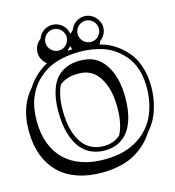

<svg xmlns="http://www.w3.org/2000/svg" viewBox="-153 -1025 1126 1237"><g transform="rotate(-15 410.0 -406.5)"><path d="M387.2 -746.6Q378.9 -735.4 366.2 -726.6Q365.2 -722.7 364.3 -720.2Q371.1 -721.2 378.7 -721.7Q386.2 -722.2 393.6 -722.7Q391.1 -728.5 389.6 -734.4Q388.2 -740.2 387.2 -746.6ZM232.4 -362.3Q232.4 -281.7 248 -225.6Q263.7 -169.4 290.3 -134.3Q316.9 -99.1 352.8 -83.3Q388.7 -67.4 429.7 -67.4Q463.4 -67.4 491.5 -77.4Q519.5 -87.4 542 -108.4Q559.1 -140.6 568.4 -185.1Q577.6 -229.5 577.6 -287.1Q577.6 -352.5 564.2 -404.1Q550.8 -455.6 525.4 -491.7Q502.4 -526.4 469.2 -543.9Q453.6 -552.2 432.6 -556.9Q411.6 -561.5 383.8 -561Q322.3 -561 277.8 -532.2Q273.9 -529.8 270.5 -527.1Q267.1 -524.4 263.7 -521.5Q260.7 -515.6 258.3 -509.8Q255.9 -503.9 253.4 -497.1Q232.4 -437.5 232.4 -362.3ZM308.6 -908.2Q327.6 -908.2 344.7 -901.4Q361.8 -894.5 375 -882.8Q388.2 -871.1 396.7 -855Q405.3 -838.9 407.7 -820.3Q417.5 -832.5 428.7 -840.8Q434.1 -856 443.6 -868.4Q453.1 -880.9 465.6 -889.6Q478 -898.4 492.9 -903.3Q507.8 -908.2 523.4 -908.2Q543.9 -908.2 562.3 -899.9Q580.6 -891.6 594.2 -877.7Q607.9 -863.8 615.7 -845.7Q623.5 -827.6 623.5 -807.6Q623.5 -782.7 611.8 -761.7Q600.1 -740.7 581.1 -726.6Q579.1 -721.2 576.9 -716.3Q574.7 -711.4 571.8 -706.5Q587.9 -702.6 602.1 -697.8Q629.9 -688 657 -672.1Q684.1 -656.2 706.5 -636.7Q752 -597.2 775.9 -556.2Q798.8 -515.1 811 -466.3Q823.2 -417.5 823.2 -359.9Q823.2 -312.5 814.5 -266.4Q805.7 -220.2 789.6 -178.7Q778.3 -151.4 762.7 -127Q747.1 -102.5 727.5 -80.6Q698.2 -33.7 656.5 2.2Q614.7 38.1 565.9 60.1Q523.4 78.1 475.3 86.7Q427.2 95.2 373.5 95.2Q285.6 95.2 214.4 71Q143.1 46.9 92.8 -1Q42.5 -48.8 14.9 -119.9Q-12.7 -190.9 -13.2 -284.7Q-13.2 -380.9 16.1 -451.7H15.6Q26.9 -479.5 42.2 -504.4Q57.6 -529.3 77.6 -551.3Q102.1 -590.8 137.7 -623.5H137.2Q173.8 -657.2 213.4 -677.7Q194.8 -691.9 183.3 -712.9Q171.9 -733.9 171.9 -758.8Q171.9 -785.2 183.6 -806.2Q195.3 -827.1 213.9 -840.8Q219.2 -856 228.8 -868.4Q238.3 -880.9 250.7 -889.6Q263.2 -898.4 278.1 -903.3Q293 -908.2 308.6 -908.2ZM523.4 -878.9Q509.8 -878.9 496.8 -873.5Q483.9 -868.2 474.1 -858.6Q464.4 -849.1 458.5 -836.2Q452.6 -823.2 452.6 -807.6Q452.6 -793 458.3 -780.3Q463.9 -767.6 473.6 -757.8Q483.4 -748 496.1 -742.4Q508.8 -736.8 523.4 -736.8Q538.1 -736.8 551 -742.4Q564 -748 573.5 -757.8Q583 -767.6 588.6 -780.5Q594.2 -793.5 594.2 -807.6Q594.2 -821.8 588.6 -834.7Q583 -847.7 573.5 -857.4Q564 -867.2 551 -873Q538.1 -878.9 523.4 -878.9ZM308.6 -878.9Q294.9 -878.9 282 -873.5Q269 -868.2 259.3 -858.6Q249.5 -849.1 243.7 -836.2Q237.8 -823.2 237.8 -807.6Q237.8 -793 243.4 -780.3Q249 -767.6 258.8 -757.8Q268.6 -748 281.2 -742.4Q293.9 -736.8 308.6 -736.8Q323.2 -736.8 336.2 -742.4Q349.1 -748 358.6 -757.8Q368.2 -767.6 373.8 -780.5Q379.4 -793.5 379.4 -807.6Q379.4 -822.3 373.8 -835.2Q368.2 -848.1 358.6 -857.9Q349.1 -867.7 336.2 -873.3Q323.2 -878.9 308.6 -878.9ZM203.1 -362.3Q203.1 -443.8 225.6 -506.8Q248.5 -572.3 298.3 -605.5Q349.1 -639.2 419.9 -639.2Q481 -639.6 520 -618.2Q559.6 -596.7 585.9 -557.1Q613.8 -517.6 628.7 -461.7Q643.6 -405.8 643.6 -335.9Q643.6 -259.8 628.4 -203.6Q613.3 -147.5 585.2 -110.8Q557.1 -74.2 517.6 -56.2Q478 -38.1 429.7 -38.1Q382.8 -38.1 341.6 -55.4Q300.3 -72.8 269.5 -111.3Q238.8 -149.9 220.9 -211.7Q203.1 -273.4 203.1 -362.3ZM52.7 -333.5Q53.2 -247.1 78.6 -181.4Q104 -115.7 150.6 -71.8Q197.3 -27.8 263.2 -5.4Q329.1 17.1 410.2 17.1Q461.9 17.1 506.6 9.3Q551.3 1.5 590.8 -15.6Q648.4 -40.5 693.6 -85.4Q738.8 -130.4 762.2 -189.5Q793.9 -270 793.9 -359.9Q793.9 -414.6 783.2 -459Q772.5 -503.4 750.5 -541.5Q729.5 -579.1 687.5 -614.7Q666.5 -632.8 643.1 -646.7Q619.6 -660.6 592.8 -669.9Q520.5 -694.8 431.6 -694.8Q344.2 -694.8 266.6 -668.9Q208.5 -648.9 157.2 -602.1Q106.9 -556.2 79.6 -489.3Q52.7 -424.8 52.7 -333.5Z"/></g></svg>

Font: XB Kayhan Sayeh
Style: Regular
Weight: 700
Designer: Behnam
Foundry: Irmug
Version: Version 7.300 2009